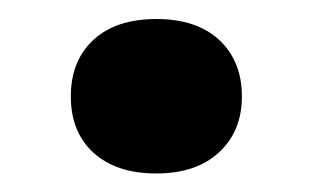

<svg xmlns="http://www.w3.org/2000/svg" viewBox="-20 -381 329 202"><path d="M144.5 -198.5Q102.5 -198.5 78.5 -220.2Q54.5 -242 54.5 -279.5Q54.5 -317 78.2 -339Q102 -361 144.5 -361Q187 -361 210.8 -338.8Q234.5 -316.5 234.5 -279.5Q234.5 -243 210.5 -220.8Q186.5 -198.5 144.5 -198.5Z"/></svg>

Font: Encode Sans Expanded SemiBold
Style: Regular
Weight: 600
Width: 7
Designer: Multiple Designers
Foundry: Impallari Type
Version: Version 3.000; ttfautohint (v1.8.3) -l 8 -r 50 -G 200 -x 14 